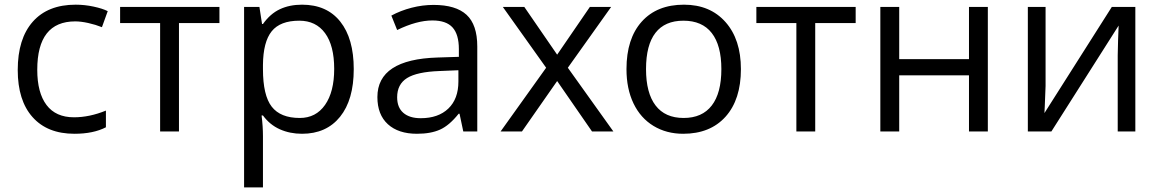

<svg xmlns="http://www.w3.org/2000/svg" viewBox="-20 -565 4984 825"><path d="M299.8 9.8Q183.6 9.8 119.9 -61.8Q56.2 -133.3 56.2 -264.2Q56.2 -398.4 120.8 -471.7Q185.5 -544.9 305.2 -544.9Q343.8 -544.9 382.3 -536.6Q420.9 -528.3 442.9 -517.1L418 -448.2Q391.1 -459 359.4 -466.1Q327.6 -473.1 303.2 -473.1Q140.1 -473.1 140.1 -265.1Q140.1 -166.5 179.9 -113.8Q219.7 -61 297.9 -61Q364.7 -61 435.1 -89.8V-18.1Q381.3 9.8 299.8 9.8Z M922.9 -465.8H749V0H668V-465.8H496.1V-535.2H922.9Z M1277.8 9.8Q1225.6 9.8 1182.4 -9.5Q1139.2 -28.8 1109.9 -68.8H1104Q1109.9 -22 1109.9 20V240.2H1028.8V-535.2H1094.7L1106 -461.9H1109.9Q1141.1 -505.9 1182.6 -525.4Q1224.1 -544.9 1277.8 -544.9Q1384.3 -544.9 1442.1 -472.2Q1500 -399.4 1500 -268.1Q1500 -136.2 1441.2 -63.2Q1382.3 9.8 1277.8 9.8ZM1266.1 -476.1Q1184.1 -476.1 1147.5 -430.7Q1110.8 -385.3 1109.9 -286.1V-268.1Q1109.9 -155.3 1147.5 -106.7Q1185.1 -58.1 1268.1 -58.1Q1337.4 -58.1 1376.7 -114.3Q1416 -170.4 1416 -269Q1416 -369.1 1376.7 -422.6Q1337.4 -476.1 1266.1 -476.1Z M1970.7 0 1954.6 -76.2H1950.7Q1910.6 -25.9 1870.8 -8.1Q1831.1 9.8 1771.5 9.8Q1691.9 9.8 1646.7 -31.2Q1601.6 -72.3 1601.6 -147.9Q1601.6 -310.1 1860.8 -317.9L1951.7 -320.8V-354Q1951.7 -417 1924.6 -447Q1897.5 -477.1 1837.9 -477.1Q1771 -477.1 1686.5 -436L1661.6 -498Q1701.2 -519.5 1748.3 -531.7Q1795.4 -543.9 1842.8 -543.9Q1938.5 -543.9 1984.6 -501.5Q2030.8 -459 2030.8 -365.2V0ZM1787.6 -57.1Q1863.3 -57.1 1906.5 -98.6Q1949.7 -140.1 1949.7 -214.8V-263.2L1868.7 -259.8Q1772 -256.3 1729.2 -229.7Q1686.5 -203.1 1686.5 -147Q1686.5 -103 1713.1 -80.1Q1739.7 -57.1 1787.6 -57.1Z M2326.7 -273.9 2140.6 -535.2H2232.9L2374 -330.1L2514.6 -535.2H2606L2419.9 -273.9L2615.7 0H2523.9L2374 -216.8L2222.7 0H2130.9Z M3163.6 -268.1Q3163.6 -137.2 3097.7 -63.7Q3031.7 9.8 2915.5 9.8Q2843.8 9.8 2788.1 -23.9Q2732.4 -57.6 2702.1 -120.6Q2671.9 -183.6 2671.9 -268.1Q2671.9 -398.9 2737.3 -471.9Q2802.7 -544.9 2918.9 -544.9Q3031.2 -544.9 3097.4 -470.2Q3163.6 -395.5 3163.6 -268.1ZM2755.9 -268.1Q2755.9 -165.5 2796.9 -111.8Q2837.9 -58.1 2917.5 -58.1Q2997.1 -58.1 3038.3 -111.6Q3079.6 -165 3079.6 -268.1Q3079.6 -370.1 3038.3 -423.1Q2997.1 -476.1 2916.5 -476.1Q2836.9 -476.1 2796.4 -423.8Q2755.9 -371.6 2755.9 -268.1Z M3656.7 -465.8H3482.9V0H3401.9V-465.8H3230V-535.2H3656.7Z M3843.8 -535.2V-311H4143.6V-535.2H4224.6V0H4143.6V-241.2H3843.8V0H3762.7V-535.2Z M4472.7 -535.2V-195.8L4469.2 -106.9L4467.8 -79.1L4757.3 -535.2H4858.4V0H4782.7V-327.1L4784.2 -391.6L4786.6 -455.1L4497.6 0H4396.5V-535.2Z"/></svg>

Font: WebKoruri
Style: Regular
Weight: 400
Foundry: lindwurm / mohemohe
Version: Version 1.00